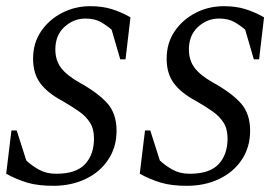

<svg xmlns="http://www.w3.org/2000/svg" viewBox="-20 -591 904 621"><path d="M153 10Q103 10 69 0Q35 -10 0 -29L17 -169H34L65 -72Q83 -55 106.5 -42Q130 -29 162 -29Q226 -29 255 -60Q284 -91 284 -143Q284 -174 271 -194.5Q258 -215 235 -231Q212 -247 181 -265Q134 -290 110.5 -321.5Q87 -353 87 -401Q87 -452 113 -490Q139 -528 181 -549.5Q223 -571 272 -571Q311 -571 341.5 -561.5Q372 -552 402 -535L386 -399H369L341 -495Q325 -509 305.5 -520Q286 -531 256 -531Q218 -531 188.5 -504Q159 -477 159 -431Q159 -396 177.5 -371.5Q196 -347 237 -324Q298 -290 327.5 -256.5Q357 -223 357 -168Q357 -115 330 -74.5Q303 -34 256.5 -12Q210 10 153 10ZM585 10Q535 10 501 0Q467 -10 432 -29L449 -169H466L497 -72Q515 -55 538.5 -42Q562 -29 594 -29Q658 -29 687 -60Q716 -91 716 -143Q716 -174 703 -194.5Q690 -215 667 -231Q644 -247 613 -265Q566 -290 542.5 -321.5Q519 -353 519 -401Q519 -452 545 -490Q571 -528 613 -549.5Q655 -571 704 -571Q743 -571 773.5 -561.5Q804 -552 834 -535L818 -399H801L773 -495Q757 -509 737.5 -520Q718 -531 688 -531Q650 -531 620.5 -504Q591 -477 591 -431Q591 -396 609.5 -371.5Q628 -347 669 -324Q730 -290 759.5 -256.5Q789 -223 789 -168Q789 -115 762 -74.5Q735 -34 688.5 -12Q642 10 585 10Z"/></svg>

Font: Spectral SC
Style: Italic
Weight: 400
Italic angle: -10°
Designer: Jean-Baptiste Levee
Foundry: Production Type
Version: Version 2.001